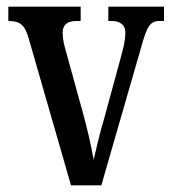

<svg xmlns="http://www.w3.org/2000/svg" viewBox="-20 -556 513 576"><path d="M66 -441 193 0H284L404 -416C421 -477 430 -493 459 -493H472V-536H305V-493H315C342 -493 356 -480 356 -459C356 -437 352 -418 343 -386L294 -206C278 -152 267 -103 261 -77C255 -111 242 -171 228 -220L177 -405C172 -422 168 -440 168 -458C168 -479 179 -493 209 -493H222V-536H5V-493C39 -493 54 -483 66 -441Z"/></svg>

Font: Noto Serif Georgian ExtraCondensed Medium
Style: Regular
Weight: 500
Width: 2
Designer: Monotype Design Team, Akaki Razmadze
Foundry: Google LLC
Version: Version 2.003